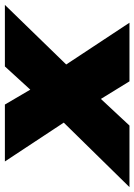

<svg xmlns="http://www.w3.org/2000/svg" viewBox="13 -648 550 786"><g transform="rotate(-90 288.0 -255.0)"><path d="M-85 0 179 -269 20 -510H253L314 -406L409 -510H661L417 -259L588 0H348L276 -117L167 0Z"/></g></svg>

Font: Mulish ExtraBlack
Style: Italic
Weight: 1000
Italic angle: -9°
Designer: Vernon Adams
Foundry: Vernon Adams
Version: Version 3.603; ttfautohint (v1.8.3)